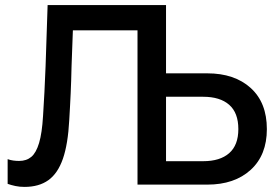

<svg xmlns="http://www.w3.org/2000/svg" viewBox="-20 -725 1095 754"><path d="M76 9Q57 9 40.5 5.5Q24 2 10 -3V-100Q21 -96 32.5 -94.5Q44 -93 55 -93Q84 -93 103 -109Q122 -125 133.5 -163.5Q145 -202 149 -269Q152 -317 154.5 -363.5Q157 -410 159 -465L167 -705H632V0H520V-677L564 -606H210L269 -681L261 -465Q260 -435 259.5 -408.5Q259 -382 257.5 -357.5Q256 -333 255 -307.5Q254 -282 252 -254Q247 -159 227 -101.5Q207 -44 170 -17.5Q133 9 76 9ZM603 0V-92H778Q844 -92 880 -123.5Q916 -155 916 -218Q916 -282 880 -313.5Q844 -345 778 -345H603V-437H794Q901 -437 964.5 -379.5Q1028 -322 1028 -218Q1028 -116 964.5 -58Q901 0 794 0Z"/></svg>

Font: TikTok Sans 24pt Medium
Style: Regular
Weight: 500
Version: Version 4.000